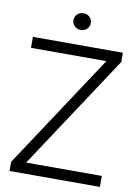

<svg xmlns="http://www.w3.org/2000/svg" viewBox="-97 -963 740 1026"><g transform="rotate(10 273.0 -449.5)"><path d="M28.3 0H518.6V-59.6H107.9L515.1 -677.2V-727.5H26.9V-668H436L28.3 -49.8ZM224.6 -853.5C224.6 -828.1 245.6 -808.1 272 -808.1C298.3 -808.1 318.8 -828.1 318.8 -853.5C318.8 -878.9 298.3 -898.9 272 -898.9C245.6 -898.9 224.6 -878.9 224.6 -853.5Z"/></g></svg>

Font: Guggenheim Sans Display Light
Style: Regular
Weight: 300
Designer: Modified by Tom Baber under direction of Pentagram Design 2023
Foundry: rsms
Version: Version 1.001;Glyphs 3.1.2 (3151)